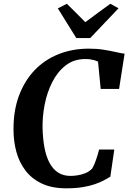

<svg xmlns="http://www.w3.org/2000/svg" viewBox="-20 -1016 698 1044"><path d="M340.5 8Q262 8 207.2 -18Q152.5 -44 118.5 -88.8Q84.5 -133.5 69 -190.5Q53.5 -247.5 53.5 -309.5Q52.5 -412 82.5 -493.8Q112.5 -575.5 167.2 -633.2Q222 -691 297.8 -721.2Q373.5 -751.5 464 -751.5Q507 -751.5 544.2 -745.5Q581.5 -739.5 610.8 -732.8Q640 -726 657.5 -724L627.5 -532.5H527.5L513 -681Q505 -685 495.2 -688Q485.5 -691 472.8 -693Q460 -695 443.5 -695Q381.5 -695 337 -660.2Q292.5 -625.5 264 -569.2Q235.5 -513 222.8 -446.8Q210 -380.5 211.5 -317.5Q213 -260 222 -212.5Q231 -165 249 -131Q267 -97 295.2 -78.2Q323.5 -59.5 363.5 -59.5Q379 -59.5 400.2 -62.5Q421.5 -65.5 443.2 -74Q465 -82.5 481.5 -100Q487 -109 492.2 -121Q497.5 -133 502.2 -146.8Q507 -160.5 511.2 -175Q515.5 -189.5 519 -203H601.5L580 -55.5Q566 -46.5 545.2 -35.5Q524.5 -24.5 495.8 -14.5Q467 -4.5 428.5 1.8Q390 8 340.5 8ZM395 -809 294.5 -970.5 343.5 -995.5Q369 -970.5 394.2 -945.5Q419.5 -920.5 444 -895.5Q478 -921 511.8 -945.8Q545.5 -970.5 580 -995.5L624.5 -971L470.5 -809Z"/></svg>

Font: Merriweather 24pt
Style: Bold Italic
Weight: 700
Italic angle: -7.8°
Designer: Eben Sorkin
Foundry: Eben Sorkin
Version: Version 2.101